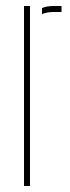

<svg xmlns="http://www.w3.org/2000/svg" viewBox="-20 -620 235 640"><path d="M60 0V-600H80V0ZM120 -573V-593Q134.5 -600 160 -600Q166 -600 172.5 -600Q179 -600 185 -600V-580H160Q135.5 -580 120 -573Z"/></svg>

Font: Big Shoulders Stencil Thin
Style: Regular
Weight: 100
Designer: Patric King
Foundry: XO Type Co
Version: Version 2.001